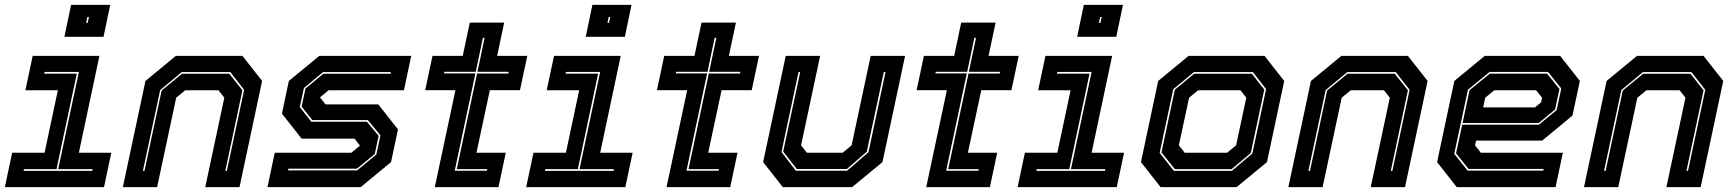

<svg xmlns="http://www.w3.org/2000/svg" viewBox="-22 -770 7130 790"><path d="M243 -618.5 270.5 -750H431.5L404 -618.5ZM332.5 -676H339L344 -700H337.5ZM-2 0 28 -141.5H161.5L216 -398.5H82.5L112.5 -540H387L302.5 -141.5H436L406 0ZM75 -67H357.5L359 -74H217.5L302.5 -474H161.5L160 -467H294L210.5 -74H76.5Z M483.5 0 576.5 -437 701.5 -540H975.5L1056.5 -437L963.5 0H822.5L901 -368L877 -398.5H740L703 -368L624.5 0ZM566 -67H572.5L643 -397.5L727 -466.5H921.5L975.5 -398.5L905 -67H911.5L982.5 -400.5L925.5 -473.5H726L637 -399.5Z M1078.5 0 1108.5 -141.5H1423.5L1460.5 -172L1460 -169.5L1437 -199.5H1219L1138 -302.5L1166.5 -437L1291.5 -540H1670L1640 -398.5H1330L1293 -368L1293.5 -371L1317.5 -340.5H1534.5L1615.5 -237.5L1587 -103L1462 0ZM1163 -69H1447.5L1526.5 -134.5L1543.5 -213L1491.5 -276H1263L1219 -331.5L1235 -406L1308.5 -466.5H1585L1586.5 -473.5H1307.5L1228.5 -408L1211.5 -329.5L1259 -269H1487.5L1536 -211L1520 -136.5L1446.5 -76H1164.5Z M1767 0 1852 -399H1727.5L1757.5 -540H1882L1911 -677H2052.5L2023.5 -540H2147.5L2117.5 -399H1993.5L1938.5 -141.5H2059L2029 0ZM1849 -67.5H1981.5L1983 -74H1857.5L1941 -467.5H2069.5L2071 -474.5H1942.5L1972 -614.5H1965L1935.5 -474.5H1806.5L1805 -468H1934Z M2388 -618.5 2415.5 -750H2576.5L2549 -618.5ZM2477.5 -676H2484L2489 -700H2482.5ZM2143 0 2173 -141.5H2306.5L2361 -398.5H2227.5L2257.5 -540H2532L2447.5 -141.5H2581L2551 0ZM2220 -67H2502.5L2504 -74H2362.5L2447.5 -474H2306.5L2305 -467H2439L2355.5 -74H2221.5Z M2720.5 0 2805.5 -399H2681L2711 -540H2835.5L2864.5 -677H3006L2977 -540H3101L3071 -399H2947L2892 -141.5H3012.5L2982.5 0ZM2802.5 -67.5H2935L2936.5 -74H2811L2894.5 -467.5H3023L3024.5 -474.5H2896L2925.5 -614.5H2918.5L2889 -474.5H2760L2758.5 -468H2887.5Z M3199 0 3118 -103 3211 -540H3352.5L3274 -172L3298 -141.5H3445L3482 -172L3560.5 -540H3702L3609 -103L3484 0ZM3252.5 -67.5H3463.5L3551.5 -144L3621.5 -473.5H3614.5L3544.5 -146L3462.5 -74.5H3256.5L3200.5 -146.5L3270.5 -473.5H3263.5L3193.5 -144.5Z M3789 0 3874 -399H3749.5L3779.5 -540H3904L3933 -677H4074.5L4045.5 -540H4169.5L4139.5 -399H4015.5L3960.5 -141.5H4081L4051 0ZM3871 -67.5H4003.5L4005 -74H3879.5L3963 -467.5H4091.5L4093 -474.5H3964.5L3994 -614.5H3987L3957.5 -474.5H3828.5L3827 -468H3956Z M4410 -618.5 4437.5 -750H4598.5L4571 -618.5ZM4499.5 -676H4506L4511 -700H4504.5ZM4165 0 4195 -141.5H4328.5L4383 -398.5H4249.5L4279.5 -540H4554L4469.5 -141.5H4603L4573 0ZM4242 -67H4524.5L4526 -74H4384.5L4469.5 -474H4328.5L4327 -467H4461L4377.5 -74H4243.5Z M4753.5 0 4672.5 -103 4743.5 -437 4868.5 -540H5181L5262 -437L5191 -103L5066 0ZM4808 -67H5046.5L5131 -138.5L5187.5 -403.5L5133 -473.5H4890.5L4805.5 -403L4749.5 -141ZM4812 -74 4757 -143 4812 -401 4891.5 -466.5H5129L5180 -401.5L5124.5 -140.5L5045.5 -74ZM4852.5 -141.5H5027L5064 -172L5106 -368L5082 -398.5H4907.5L4870.5 -368L4828.5 -172Z M5279 0 5372 -437 5497 -540H5771L5852 -437L5759 0H5618L5696.5 -368L5672.5 -398.5H5535.5L5498.5 -368L5420 0ZM5361.5 -67H5368L5438.5 -397.5L5522.5 -466.5H5717L5771 -398.5L5700.5 -67H5707L5778 -400.5L5721 -473.5H5521.5L5432.5 -399.5Z M6397.5 -540 6478.5 -437 6448 -294.5 6323.5 -191.5H6051.5L6047 -172L6071 -141.5H6408.5L6378.5 0H5972L5891 -103L5962 -437L6087 -540ZM6343.5 -467 6394.5 -404 6376.5 -319.5 6309.5 -264H5996L6024.5 -399L6108 -467ZM6347.5 -474H6107L6018 -401L5961.5 -137L6016.5 -68H6328L6329.5 -75H6020.5L5969 -139L5994.5 -257H6310L6383 -317L6402 -406ZM6298.5 -398.5H6126L6089 -368L6080.5 -328H6293.5L6319 -349L6323 -368Z M6495.5 0 6588.5 -437 6713.5 -540H6987.5L7068.5 -437L6975.5 0H6834.5L6913 -368L6889 -398.5H6752L6715 -368L6636.5 0ZM6578 -67H6584.5L6655 -397.5L6739 -466.5H6933.5L6987.5 -398.5L6917 -67H6923.5L6994.5 -400.5L6937.5 -473.5H6738L6649 -399.5Z"/></svg>

Font: Tourney Thin ExtraBold
Style: Italic
Weight: 800
Italic angle: -12°
Version: Version 1.015